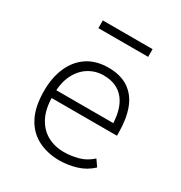

<svg xmlns="http://www.w3.org/2000/svg" viewBox="-163 -802 877 929"><g transform="rotate(30 275.0 -338.0)"><path d="M300 8Q232 8 179 -19.5Q126 -47 97 -103.5Q68 -160 68 -247Q68 -322 93 -379Q118 -436 166 -468Q214 -500 283 -500Q352 -500 396.5 -469.5Q441 -439 461.5 -383.5Q482 -328 482 -252V-235H100V-279H459L437 -256Q437 -355 397 -405.5Q357 -456 282 -456Q236 -456 198.5 -432.5Q161 -409 139 -364.5Q117 -320 117 -254V-246Q117 -176 140.5 -130Q164 -84 205 -61Q246 -38 299 -38Q336 -38 376.5 -48.5Q417 -59 451 -90L476 -54Q440 -20 393 -6Q346 8 300 8ZM144 -641V-684H422V-641Z"/></g></svg>

Font: Nunito Sans 7pt SemiCondensed ExtraLight
Style: Regular
Weight: 250
Width: 4
Designer: Vernon Adams
Foundry: Vernon Adams
Version: Version 3.101;gftools[0.9.27]